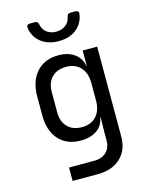

<svg xmlns="http://www.w3.org/2000/svg" viewBox="-139 -871 878 1136"><g transform="rotate(-15 300.0 -302.5)"><path d="M161 180V98H316Q363 98 390 71.5Q417 45 417 0V-50L419 -140H401L418 -165Q418 -105 378 -71.5Q338 -38 271 -38Q186 -38 137 -92Q88 -146 88 -240V-356Q88 -450 137 -505Q186 -560 271 -560Q338 -560 378 -525Q418 -490 418 -430L401 -455H418V-550H507V0Q507 83 455.5 131.5Q404 180 315 180ZM298 -113Q354 -113 386 -148Q418 -183 418 -245V-350Q418 -412 386 -447Q354 -482 298 -482Q241 -482 209.5 -449Q178 -416 178 -360V-235Q178 -179 209.5 -146Q241 -113 298 -113ZM297 -640Q231 -640 188.5 -674Q146 -708 138 -764Q137 -775 142.5 -780Q148 -785 158 -785H189Q198 -785 203 -780Q208 -775 210 -766Q215 -735 238.5 -716.5Q262 -698 296 -698Q331 -698 355 -716.5Q379 -735 384 -766Q386 -775 391 -780Q396 -785 405 -785H436Q446 -785 451.5 -780Q457 -775 456 -766Q449 -709 406.5 -674.5Q364 -640 297 -640Z"/></g></svg>

Font: Pitagon Sans Mono
Style: Regular
Weight: 400
Monospace: yes
Designer: Travis Tran
Foundry: Pitagon
Version: Version 1.001;gftools[0.9.26]